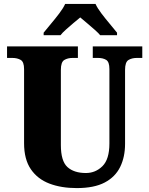

<svg xmlns="http://www.w3.org/2000/svg" viewBox="-20 -951 762 981"><path d="M372 10Q293 10 232.5 -13Q172 -36 137.5 -86.5Q103 -137 103 -219V-598Q103 -635 85.5 -645Q68 -655 43 -655H16V-714H378V-655H351Q326 -655 308.5 -644.5Q291 -634 291 -594V-210Q291 -128 324.5 -97.5Q358 -67 419 -67Q468 -67 503.5 -102Q539 -137 539 -218V-598Q539 -635 522.5 -645Q506 -655 481 -655H454V-714H707V-655H679Q654 -655 636.5 -644.5Q619 -634 619 -594V-216Q619 -149 594 -98Q569 -47 515 -18.5Q461 10 372 10ZM203 -784Q218 -803 240 -829Q262 -855 282.5 -882Q303 -909 313 -931H468Q478 -909 498.5 -882Q519 -855 541 -829Q563 -803 578 -784V-771H492Q484 -781 465 -798Q446 -815 425 -832.5Q404 -850 390 -862Q375 -850 355 -833Q335 -816 316.5 -799.5Q298 -783 289 -771H203Z"/></svg>

Font: Noto Serif SemiCondensed Black
Style: Regular
Weight: 900
Width: 4
Designer: Monotype Design Team
Foundry: Monotype Imaging Inc.
Version: Version 2.014; ttfautohint (v1.8.4.7-5d5b)